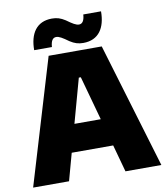

<svg xmlns="http://www.w3.org/2000/svg" viewBox="-96 -982 919 1062"><g transform="rotate(-10 363.5 -451.5)"><path d="M3.4 0H205.1L247.1 -152.8H480L522 0H723.6L512.7 -703.1H214.4ZM141.1 -747.6H240.7C243.2 -784.2 255.4 -798.3 273.4 -798.3C289.6 -798.3 308.1 -787.1 341.8 -762.7C367.7 -746.1 388.2 -739.7 416 -739.7C503.4 -739.7 542.5 -803.2 542.5 -895H442.9C440.4 -858.4 428.2 -844.2 410.2 -844.2C394 -844.2 375.5 -855.5 341.8 -879.9C315.9 -896.5 295.4 -902.8 267.6 -902.8C180.2 -902.8 141.1 -839.4 141.1 -747.6ZM289.6 -307.6 357.9 -555.2H369.1L437.5 -307.6Z"/></g></svg>

Font: Wand UI Pro Black
Style: Regular
Weight: 900
Designer: Andreas Faust
Version: Version 1.003;FEAKit 1.0